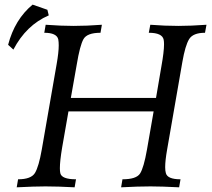

<svg xmlns="http://www.w3.org/2000/svg" viewBox="-20 -799 903 819"><path d="M37.1 -587.4 14.6 -607.9Q43 -716.3 119.1 -779.3L182.1 -757.3L188 -733.4Q91.8 -691.9 37.1 -587.4ZM744.1 0Q668 -3.9 622.1 -3.9Q569.3 -3.9 496.6 0L502.4 -34.2Q561.5 -34.2 577.4 -58.8Q593.3 -83.5 606.9 -160.6L635.3 -323.7H272L245.1 -169.9Q235.4 -112.3 235.4 -81.5Q235.4 -68.4 237.3 -60.1Q243.2 -34.2 304.2 -34.2L298.3 0Q226.6 -3.9 173.8 -3.9Q127.4 -3.9 51.3 0L57.1 -34.2Q112.8 -34.2 129.2 -61.3Q145.5 -88.4 158.2 -161.1L221.7 -525.9Q230.5 -576.2 230.5 -605.5Q230.5 -620.1 228.5 -631.3Q221.7 -659.2 168.9 -659.2L174.8 -693.4Q241.7 -688.5 293.5 -688.5Q350.6 -688.5 414.6 -693.4L408.7 -659.2Q351.1 -659.2 335.9 -631.8Q320.8 -604.5 307.6 -524.9L282.2 -381.3H645.5L668.5 -516.1Q679.7 -578.6 679.7 -609.9Q679.7 -621.6 678.2 -629.4Q672.4 -659.2 614.7 -659.2L621.1 -693.4Q683.1 -688.5 741.7 -688.5Q792.5 -688.5 860.8 -693.4L854.5 -659.2Q803.2 -659.2 786.6 -631.8Q770 -604.5 757.8 -534.2L692.9 -161.1Q684.6 -114.3 684.6 -85.9Q684.6 -70.3 687.5 -60.5Q694.3 -34.2 750 -34.2Z"/></svg>

Font: Kelvinch
Style: Italic
Weight: 400
Italic angle: -10°
Designer: Paul James Miller
Foundry: High-Logic / Made with FontCreator
Version: Version 3.40;July 22, 2017;FontCreator 11.0.0.2388 64-bit